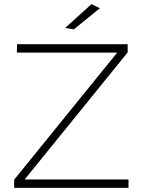

<svg xmlns="http://www.w3.org/2000/svg" viewBox="-20 -914 694 934"><path d="M425 -894 297 -778 339 -771 466 -874ZM63 -699 62 -658H550L49 -40V0H605V-41H100L601 -659V-699Z"/></svg>

Font: Montserrat arm ExtraLight
Style: Regular
Weight: 275
Designer: Julieta Ulanovsky
Foundry: Julieta Ulanovsky
Version: Version 6.000;PS 006.000;hotconv 1.0.88;makeotf.lib2.5.64775